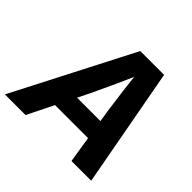

<svg xmlns="http://www.w3.org/2000/svg" viewBox="-209 -917 1105 1105"><g transform="rotate(45 343.5 -364.0)"><path d="M-34.2 0 340.3 -727.5H534.2L668.5 0H507.8L451.7 -353.5Q441.9 -421.9 432.4 -497.8Q422.9 -573.7 412.6 -668H452.1Q411.1 -574.2 376.7 -498.5Q342.3 -422.9 309.1 -353.5L133.8 0ZM152.8 -160.6 172.9 -280.3H554.7L534.7 -160.6Z"/></g></svg>

Font: Inter 28pt
Style: Bold Italic
Weight: 700
Italic angle: -9.3988°
Designer: Rasmus Andersson
Foundry: rsms
Version: Version 4.001;git-66647c0bb